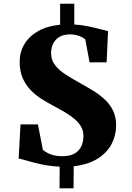

<svg xmlns="http://www.w3.org/2000/svg" viewBox="-20 -883 710 1030"><path d="M299.5 127.5 300 11Q247 8.5 202.8 -1.2Q158.5 -11 126.8 -20.5Q95 -30 80 -32.5L90 -215.5H183.5L210 -79Q221.5 -69.5 236.2 -61.8Q251 -54 270.5 -49.5Q290 -45 314 -45Q354.5 -45 379.5 -59Q404.5 -73 416 -97.8Q427.5 -122.5 427.5 -154.5Q427.5 -180 416 -201.5Q404.5 -223 382.8 -242.2Q361 -261.5 330.8 -279.5Q300.5 -297.5 263.5 -317Q232 -333.5 200.5 -353.8Q169 -374 143 -401.2Q117 -428.5 101.2 -465.2Q85.5 -502 85.5 -551.5Q85.5 -603 110.5 -645.5Q135.5 -688 184 -715.8Q232.5 -743.5 302.5 -750.5V-863H378.5V-751.5Q415 -749.5 451.8 -742Q488.5 -734.5 517.5 -726.8Q546.5 -719 559.5 -716L552 -548.5H460.5L437.5 -672Q423.5 -683.5 402 -691Q380.5 -698.5 355 -698.5Q321.5 -698.5 299 -685Q276.5 -671.5 265.2 -648.8Q254 -626 254 -598Q254 -560.5 276.2 -532.5Q298.5 -504.5 334.8 -481.5Q371 -458.5 413.5 -435Q449 -415.5 482.8 -394.5Q516.5 -373.5 543.8 -347.8Q571 -322 587 -288.5Q603 -255 603 -210.5Q603 -158 579 -111.2Q555 -64.5 504.8 -32.5Q454.5 -0.5 375.5 9L374.5 127.5Z"/></svg>

Font: Merriweather 60pt Black
Style: Regular
Weight: 900
Version: Version 2.100